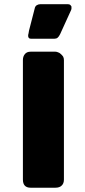

<svg xmlns="http://www.w3.org/2000/svg" viewBox="-20 -876 396 896"><path d="M86.9 -595.7Q86.9 -612.3 95.7 -623Q104.5 -634.8 123 -634.8Q162.1 -634.8 238.3 -634.8Q244.1 -634.8 251 -631.8Q257.8 -629.9 263.7 -624Q269.5 -619.1 274.4 -612.3Q278.3 -605.5 278.3 -595.7Q278.3 -410.2 278.3 -38.1Q278.3 -19.5 267.6 -9.8Q257.8 0 238.3 0Q200.2 0 123 0Q86.9 0 86.9 -38.1Q86.9 -224.6 86.9 -595.7ZM141.6 -835Q143.6 -846.7 151.4 -851.6Q159.2 -856.4 168 -856.4Q210.9 -856.4 296.9 -856.4Q304.7 -856.4 308.6 -852.5Q311.5 -849.6 313.5 -845.7Q313.5 -842.8 313.5 -839.8Q313.5 -837.9 313.5 -835Q312.5 -829.1 309.6 -824.2Q293.9 -788.1 260.7 -716.8Q254.9 -705.1 249 -700.2Q243.2 -695.3 234.4 -695.3Q197.3 -695.3 124 -695.3Q117.2 -695.3 114.3 -699.2Q111.3 -703.1 111.3 -709Q111.3 -714.8 113.3 -720.7Q114.3 -727.5 115.2 -732.4Q124 -766.6 141.6 -835Z"/></svg>

Font: Cocogoose
Style: Regular
Weight: 400
Designer: Cosimo Lorenzo Pancini
Version: Version 1.000